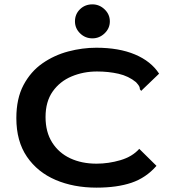

<svg xmlns="http://www.w3.org/2000/svg" viewBox="-20 -850 790 881"><path d="M423 11Q318 11 235 -24.5Q152 -60 103.5 -131Q55 -202 55 -308Q55 -398 88 -460Q121 -522 175 -559.5Q229 -597 293.5 -614Q358 -631 422 -631Q526 -631 599.5 -600Q673 -569 710 -512L635 -440L628 -433L622 -440Q622 -448 618.5 -454.5Q615 -461 604 -473Q570 -501 524 -511.5Q478 -522 425 -522Q363 -522 309 -499.5Q255 -477 222 -430.5Q189 -384 189 -313Q189 -244 219.5 -196Q250 -148 302.5 -123.5Q355 -99 423 -99Q478 -99 532.5 -115Q587 -131 619 -167L698 -89Q650 -34 583.5 -11.5Q517 11 423 11ZM404 -674Q371 -674 347.5 -697Q324 -720 324 -752Q324 -785 347 -807.5Q370 -830 404 -830Q436 -830 460 -807Q484 -784 484 -752Q484 -720 460 -697Q436 -674 404 -674Z"/></svg>

Font: Inconsolata ExtraExpanded ExtraBold
Style: Regular
Weight: 800
Width: 8
Monospace: yes
Designer: Raph Levien, Cyreal, Brenton Simpson
Foundry: Raph Levien, Cyreal, Google
Version: Version 3.001; ttfautohint (v1.8.2.53-6de2)